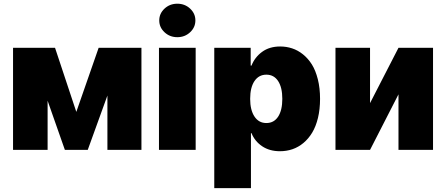

<svg xmlns="http://www.w3.org/2000/svg" viewBox="-20 -801 2384 1026"><path d="M387.8 -203.1 507.1 -545.5H735.8V0H554V-290.5L448.9 0H326.7L234.4 -262.8V0H49.7V-545.5H274.1Z M829.5 0V-545.5H1025.6V0ZM995.9 -628.6Q967.7 -602.3 927.6 -602.3Q887.4 -602.3 859.2 -628.6Q831 -654.8 831 -691.8Q831 -728.7 859.2 -755Q887.4 -781.2 927.6 -781.2Q967.7 -781.2 995.9 -755Q1024.1 -728.7 1024.1 -691.8Q1024.1 -654.8 995.9 -628.6Z M1125 204.5V-545.5H1319.6V-450.3H1323.9Q1341.3 -495 1380.5 -523.8Q1419.7 -552.6 1477.3 -552.6Q1510.3 -552.6 1540.8 -542.6Q1571.4 -532.7 1598.9 -510.7Q1626.4 -488.6 1646.5 -456.7Q1666.5 -424.7 1678.4 -377.5Q1690.3 -330.3 1690.3 -272.7Q1690.3 -217.3 1679.2 -171.2Q1668 -125 1648.3 -92.3Q1628.6 -59.7 1601.6 -37.1Q1574.6 -14.6 1543 -3.7Q1511.4 7.1 1475.9 7.1Q1420.5 7.1 1381 -19.4Q1341.6 -45.8 1323.9 -89.5H1321V204.5ZM1316.8 -272.7Q1316.8 -213.1 1339.8 -178.3Q1362.9 -143.5 1403.4 -143.5Q1443.9 -143.5 1466.3 -177.7Q1488.6 -212 1488.6 -272.7Q1488.6 -333.5 1466.3 -367.7Q1443.9 -402 1403.4 -402Q1362.9 -402 1339.8 -367.7Q1316.8 -333.5 1316.8 -272.7Z M1957.4 -250 2109.4 -545.5H2294V0H2109.4V-296.9L1957.4 0H1772.7V-545.5H1957.4Z"/></svg>

Font: Karasuma Gothic
Style: Black
Weight: 900
Designer: Rasmus Andersson / Ryoko Nishizuka
Foundry: Genbu
Version: Version 1.00